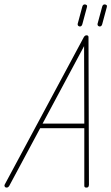

<svg xmlns="http://www.w3.org/2000/svg" viewBox="-66 -850 505 870"><path d="M-36 0Q-42 0 -44.5 -4.5Q-47 -9 -45 -13L314 -682Q319 -690 326 -690Q335 -690 335 -682L337 -13Q337 -9 335 -4.5Q333 0 325 0Q316 0 316 -8V-269H116L-24 -8Q-29 0 -36 0ZM127 -290H316L315 -641ZM296 -730Q292 -730 288.5 -733Q285 -736 286 -742L307 -820Q310 -830 318 -830Q323 -830 326.5 -827Q330 -824 328 -818L307 -740Q304 -730 296 -730ZM386 -730Q382 -730 378.5 -733Q375 -736 376 -742L397 -820Q400 -830 408 -830Q413 -830 416.5 -827Q420 -824 418 -818L397 -740Q394 -730 386 -730Z"/></svg>

Font: Zen Loop
Style: Italic
Weight: 400
Italic angle: -15°
Designer: Yoshimichi Ohira
Foundry: A-1 Corp ZenFonts
Version: Version 1.000; ttfautohint (v1.8.3)